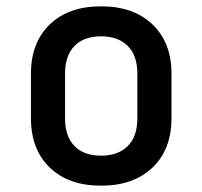

<svg xmlns="http://www.w3.org/2000/svg" viewBox="-20 -579 640 608"><path d="M300 9Q197 9 137.5 -48.5Q78 -106 78 -204V-346Q78 -444 137.5 -501.5Q197 -559 300 -559Q403 -559 463 -501.5Q523 -444 523 -346V-204Q523 -106 463 -48.5Q403 9 300 9ZM300 -86Q354 -86 384.5 -116.5Q415 -147 415 -204V-346Q415 -403 384.5 -433.5Q354 -464 300 -464Q246 -464 216 -433.5Q186 -403 186 -346V-204Q186 -147 216 -116.5Q246 -86 300 -86Z"/></svg>

Font: Tiny SemiBold
Style: Regular
Weight: 600
Designer: Philipp Nurullin, Konstantin Bulenkov
Foundry: JetBrains
Version: Version 2.251; ttfautohint (v1.8.4.7-5d5b)